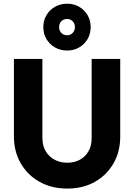

<svg xmlns="http://www.w3.org/2000/svg" viewBox="-20 -1032 742 1062"><path d="M352.2 11Q265.3 11 198.8 -26.2Q132.4 -63.4 94.7 -128.8Q57 -194.1 57 -277.5V-706H214.5V-269Q214.5 -226.5 232.7 -195.7Q251 -164.9 282.3 -148.4Q313.6 -132 352.1 -132Q391.5 -132 421.7 -148.4Q452 -164.9 469.5 -195.4Q487 -225.9 487 -268V-706H645V-276.5Q645 -193 607.8 -128.3Q570.6 -63.5 504.8 -26.2Q439 11 352.2 11ZM351.6 -752.5Q313.3 -752.5 283.7 -769.8Q254 -787 236.8 -816.1Q219.5 -845.2 219.5 -881.8Q219.5 -918.5 236.8 -947.8Q254 -977 283.8 -994.2Q313.5 -1011.5 351.5 -1011.5Q388.5 -1011.5 418 -994.4Q447.4 -977.2 464.5 -948.1Q481.5 -918.9 481.5 -882.1Q481.5 -845.3 464.5 -816.1Q447.5 -786.8 418 -769.7Q388.5 -752.5 351.6 -752.5ZM351.6 -837Q369.5 -837 382 -850Q394.5 -862.9 394.5 -882.2Q394.5 -901.5 382 -914.2Q369.5 -927 351.5 -927Q331.3 -927 319.1 -914.1Q307 -901.3 307 -882.1Q307 -863 319.2 -850Q331.4 -837 351.6 -837Z"/></svg>

Font: Outfit Thin
Style: Regular
Weight: 100
Designer: Rodrigo Fuenzalida
Foundry: fragTYPE
Version: Version 1.100;gftools[0.9.27]